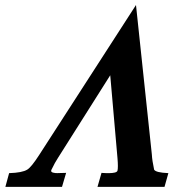

<svg xmlns="http://www.w3.org/2000/svg" viewBox="-20 -730 719 750"><path d="M439 -63.5Q441.9 -76.2 439 -111.3L410.6 -436L206.5 -113.3Q195.3 -96.7 180.2 -65.4Q177.7 -56.2 192.4 -54.7Q194.8 -53.7 206.5 -53.7Q196.3 -53.7 238.3 -54.7L222.2 0H1L15.6 -53.7Q66.9 -55.2 86.4 -67.4Q102.1 -76.7 132.3 -123.5L511.2 -710.4L573.2 -126Q574.2 -104 582 -67.4Q588.4 -55.7 637.7 -53.7L622.6 0H360.8L376.5 -54.7Q385.3 -54.7 394.5 -53.7H406.7Q418.5 -53.7 428 -55.9Q437.5 -58.1 439 -63.5Z"/></svg>

Font: Accordance
Style: Bold-Italic
Weight: 700
Italic angle: -11°
Version: Version 1.2 (build January 31, 2020) Miklal Software Solutio